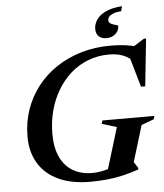

<svg xmlns="http://www.w3.org/2000/svg" viewBox="-60 -953 868 1017"><g transform="rotate(-5 374.0 -444.0)"><path d="M394 -33.5Q414.5 -33.5 436.2 -37Q458 -40.5 479 -47.5Q500 -54.5 517.5 -64.5L470.5 -23L544 -264.5L465.5 -288.5L471 -306H747.5L742 -288.5L675.5 -264L617 -71.5L638.5 -38L636.5 -30.5Q595 -16 553 -6.2Q511 3.5 467.5 7.8Q424 12 378.5 12Q278.5 12 209.2 -20.8Q140 -53.5 104 -113.5Q68 -173.5 68 -254.5Q68 -330.5 91.2 -397.8Q114.5 -465 157.2 -520Q200 -575 259.5 -614.5Q319 -654 391.5 -675.5Q464 -697 546 -697Q575 -697 602.5 -694.8Q630 -692.5 656.8 -687.2Q683.5 -682 710.5 -672.5L650 -669.5L727 -718H739L712.5 -466.5H690L639.5 -642L672 -597Q641 -626.5 609.5 -638.8Q578 -651 536 -651Q476.5 -651 425 -631.2Q373.5 -611.5 332.2 -575.2Q291 -539 261.5 -489.8Q232 -440.5 216.2 -381.5Q200.5 -322.5 200.5 -257.5Q200.5 -184.5 224 -134.5Q247.5 -84.5 291 -59Q334.5 -33.5 394 -33.5ZM598 -797Q598 -773.5 579.2 -756Q560.5 -738.5 530.5 -738.5Q504.5 -738.5 489.8 -752.2Q475 -766 475 -793Q475 -814.5 488.8 -837.8Q502.5 -861 535.5 -878.2Q568.5 -895.5 626.5 -900L620.5 -874Q593.5 -872 577.8 -865.5Q562 -859 555 -850.5Q548 -842 548 -832.5Q548 -819 560.5 -812.8Q573 -806.5 585.5 -803.8Q598 -801 598 -797Z"/></g></svg>

Font: Newsreader 36pt SemiBold
Style: Italic
Weight: 600
Italic angle: -17°
Designer: Hugues Gentile
Foundry: Production Type
Version: Version 1.003